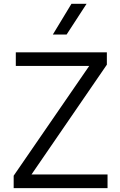

<svg xmlns="http://www.w3.org/2000/svg" viewBox="-20 -970 620 990"><path d="M50.5 0V-64L440 -630H61.5V-700H531V-636.5L142.5 -70.5H534.5V0ZM252.5 -792 348.5 -950.5H426.5L323.5 -792Z"/></svg>

Font: Geologica Cursive ExtraLight
Style: Regular
Weight: 250
Designer: Sindre Bremnes, Frode Helland
Foundry: Monokrom Skriftforlag AS
Version: Version 1.010;gftools[0.9.28]